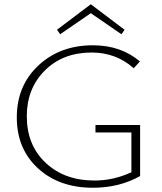

<svg xmlns="http://www.w3.org/2000/svg" viewBox="-20 -877 760 903"><path d="M407 -815 263 -716 248 -737 407 -857 566 -737 551 -716ZM429 -289H639V-49Q541 6 417 6Q258 6 158.5 -85.5Q59 -177 59 -325Q59 -474 160.5 -569Q262 -664 417 -664Q549 -664 638 -588L609 -556Q526 -630 411 -630Q276 -630 191 -545.5Q106 -461 106 -330Q106 -195 194.5 -111.5Q283 -28 424 -28Q515 -28 598 -67V-254H429Z"/></svg>

Font: EauTest Light
Style: Regular
Weight: 300
Designer: Christian Thalmann (Catharsis Fonts)
Version: Version 0.001;PS 000.001;hotconv 1.0.88;makeotf.lib2.5.64775